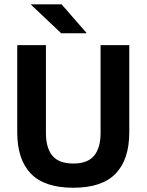

<svg xmlns="http://www.w3.org/2000/svg" viewBox="-20 -846 672 880"><path d="M316 14.5Q184 14.5 121.5 -50.2Q59 -115 59 -239.5V-639H190.5V-236.5Q190.5 -168 220.2 -132.2Q250 -96.5 316 -96.5Q381.5 -96.5 411.2 -132.2Q441 -168 441 -236.5V-639H572.5V-239.5Q572.5 -115 510 -50.2Q447.5 14.5 316 14.5ZM376.5 -695 262.5 -826H122V-824.5L260.5 -693.5H376.5Z"/></svg>

Font: Anek Kannada SemiBold
Style: Regular
Weight: 600
Version: Version 1.003